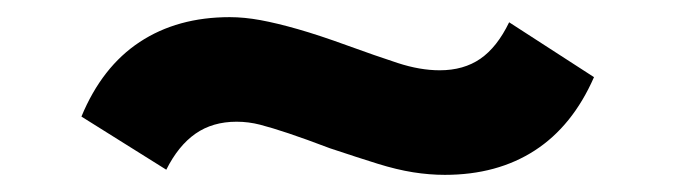

<svg xmlns="http://www.w3.org/2000/svg" viewBox="-20 -399 788 224"><path d="M499 -195Q481 -195 462 -198Q443 -201 420.5 -208Q398 -215 365 -226Q336 -237 316.5 -243.5Q297 -250 283.5 -253.5Q270 -257 256 -257Q228 -257 208 -243Q188 -229 174 -201L75 -263Q99 -321 143 -350Q187 -379 248 -379Q265 -379 284 -375.5Q303 -372 327.5 -365Q352 -358 385 -346Q418 -334 444 -325.5Q470 -317 493 -317Q521 -317 540.5 -330.5Q560 -344 574 -373L673 -309Q648 -252 604 -223.5Q560 -195 499 -195Z"/></svg>

Font: Nunito Sans 10pt Expanded Black
Style: Regular
Weight: 900
Width: 7
Designer: Vernon Adams
Foundry: Vernon Adams
Version: Version 3.101;gftools[0.9.27]